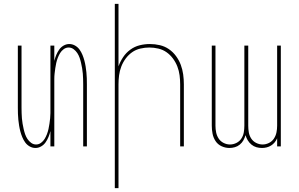

<svg xmlns="http://www.w3.org/2000/svg" viewBox="-20 -755 1540 990"><path d="M163 8Q147 8 133 0Q119 -8 110 -20.5Q101 -33 95 -47.5Q89 -62 85 -77Q81 -92 78.5 -107.5Q76 -123 74.5 -138Q73 -153 72.5 -168.5Q72 -184 72 -200V-520H91V-200Q91 -186 91.5 -172Q92 -158 93 -144.5Q94 -131 96.5 -117Q99 -103 102 -89.5Q105 -76 109.5 -63Q114 -50 121.5 -38.5Q129 -27 140.5 -18.5Q152 -10 166 -10Q180 -10 191.5 -18.5Q203 -27 210 -38.5Q217 -50 222 -63Q227 -76 230 -89.5Q233 -103 235 -117Q237 -131 238.5 -144.5Q240 -158 240 -172Q240 -186 240 -200V-520H260V-441Q264 -457 270 -471.5Q276 -486 285 -499Q294 -512 308 -520Q322 -528 337 -528Q353 -528 367 -520Q381 -512 390 -499.5Q399 -487 405 -472.5Q411 -458 415 -443Q419 -428 421.5 -412.5Q424 -397 425.5 -382Q427 -367 427.5 -351.5Q428 -336 428 -320V0H409V-320Q409 -334 408.5 -348Q408 -362 407 -375.5Q406 -389 403.5 -403Q401 -417 398 -430.5Q395 -444 390.5 -457Q386 -470 378.5 -481.5Q371 -493 359.5 -501.5Q348 -510 334 -510Q320 -510 308.5 -501.5Q297 -493 290 -481.5Q283 -470 278 -457Q273 -444 270 -430.5Q267 -417 265 -403Q263 -389 261.5 -375.5Q260 -362 260 -348Q260 -334 260 -320V0H240V-79Q236 -63 230 -48.5Q224 -34 215 -21Q206 -8 192 0Q178 8 163 8Z M572 215V-735H591V-413Q600 -438 615 -460.5Q630 -483 652 -499Q674 -515 700 -521.5Q726 -528 753 -528Q779 -528 804.5 -522Q830 -516 851 -501.5Q872 -487 887.5 -466Q903 -445 912 -421Q921 -397 924.5 -371.5Q928 -346 928 -320V0H909V-320Q909 -343 906 -366.5Q903 -390 894.5 -412Q886 -434 872 -453Q858 -472 839 -485.5Q820 -499 796.5 -504.5Q773 -510 750 -510Q727 -510 703.5 -504.5Q680 -499 661 -485.5Q642 -472 628 -453Q614 -434 605.5 -412Q597 -390 594 -366.5Q591 -343 591 -320V215Z M1163 8Q1142 8 1122.5 -1Q1103 -10 1091.5 -27.5Q1080 -45 1076 -65.5Q1072 -86 1072 -107V-520H1091V-107Q1091 -89 1094.5 -72Q1098 -55 1107.5 -40.5Q1117 -26 1133 -18Q1149 -10 1166 -10Q1183 -10 1199 -18Q1215 -26 1224.5 -40.5Q1234 -55 1237 -72Q1240 -89 1240 -107V-520H1260V-107Q1260 -89 1263 -72Q1266 -55 1275.5 -40.5Q1285 -26 1301 -18Q1317 -10 1334 -10Q1351 -10 1367 -18Q1383 -26 1392.5 -40.5Q1402 -55 1405.5 -72Q1409 -89 1409 -107V-520H1428V0H1409V-42Q1404 -30 1396 -20.5Q1388 -11 1377.5 -4.5Q1367 2 1355 5Q1343 8 1331 8Q1316 8 1302 4Q1288 0 1276.5 -9.5Q1265 -19 1257.5 -31.5Q1250 -44 1246 -58Q1242 -44 1235 -31.5Q1228 -19 1216.5 -9.5Q1205 0 1191 4Q1177 8 1163 8Z"/></svg>

Font: Iosevka Term Curly Thin
Style: Regular
Weight: 100
Designer: Belleve Invis
Foundry: Belleve Invis
Version: Version 32.3.0